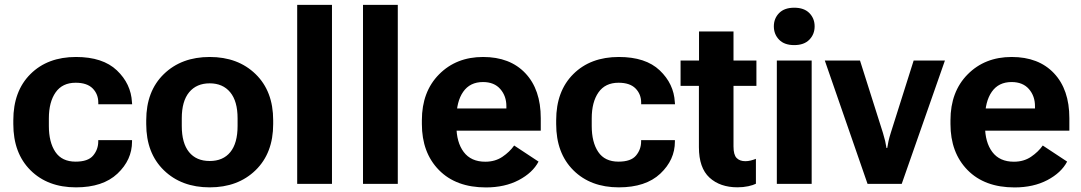

<svg xmlns="http://www.w3.org/2000/svg" viewBox="-20 -768 4516 802"><path d="M35.6 -250V-265.6Q35.6 -387.5 107.3 -458.7Q179 -530 297.4 -530Q409.4 -530 468.3 -474Q527.1 -418 531.2 -341.3L532 -332.5H390.6V-338.9Q390.6 -374.8 367.1 -398.6Q343.5 -422.4 296.1 -422.4Q240.5 -422.4 212.3 -382.1Q184.1 -341.8 184.1 -273.7V-241.9Q184.1 -173.6 211.4 -133.2Q238.8 -92.8 295.9 -92.8Q347.9 -92.8 369.1 -118.3Q390.4 -143.8 390.4 -177.2V-182.6H531.5V-176.5Q531.5 -100.1 470.6 -42.7Q409.7 14.6 297.4 14.6Q179.2 14.6 107.4 -56.8Q35.6 -128.2 35.6 -250Z M590.8 -250V-265.6Q590.8 -387.2 664.4 -458.6Q738 -530 856 -530Q973.9 -530 1047.5 -458.6Q1121.1 -387.2 1121.1 -265.6V-250Q1121.1 -128.4 1047.5 -56.9Q973.9 14.6 856 14.6Q738 14.6 664.4 -56.9Q590.8 -128.4 590.8 -250ZM739.3 -273.7V-241.9Q739.3 -169.9 769.7 -132.7Q800 -95.5 856 -95.5Q911.9 -95.5 942.1 -132.7Q972.4 -169.9 972.4 -241.9V-273.7Q972.4 -345.5 941.5 -382.7Q910.6 -419.9 856 -419.9Q801 -419.9 770.1 -382.7Q739.3 -345.5 739.3 -273.7Z M1221.4 0V-747.6H1366.7V0Z M1496.3 0V-747.6H1641.6V0Z M1742.2 -250V-265.6Q1742.2 -385 1814.1 -457.5Q1886 -530 1997.8 -530Q2110.4 -530 2174.6 -462Q2238.8 -394 2238.8 -274.2V-222.2H1841.1V-314.9H2095.2V-323.7Q2095.5 -366.5 2069.9 -395.9Q2044.4 -425.3 1997.6 -425.3Q1943.1 -425.3 1914.8 -384.6Q1886.5 -344 1886.5 -273.4V-242.4Q1886.5 -173.6 1917 -133.1Q1947.5 -92.5 2007.1 -92.5Q2048.3 -92.5 2078.6 -113Q2108.9 -133.5 2127.7 -160.2L2229.5 -93Q2205.1 -46.4 2146.9 -15.7Q2088.6 14.9 2009.8 14.9Q1884.8 14.9 1813.5 -57.7Q1742.2 -130.4 1742.2 -250Z M2303.2 -250V-265.6Q2303.2 -387.5 2374.9 -458.7Q2446.5 -530 2564.9 -530Q2677 -530 2735.8 -474Q2794.7 -418 2798.8 -341.3L2799.6 -332.5H2658.2V-338.9Q2658.2 -374.8 2634.6 -398.6Q2611.1 -422.4 2563.7 -422.4Q2508.1 -422.4 2479.9 -382.1Q2451.7 -341.8 2451.7 -273.7V-241.9Q2451.7 -173.6 2479 -133.2Q2506.3 -92.8 2563.5 -92.8Q2615.5 -92.8 2636.7 -118.3Q2658 -143.8 2658 -177.2V-182.6H2799.1V-176.5Q2799.1 -100.1 2738.2 -42.7Q2677.2 14.6 2564.9 14.6Q2446.8 14.6 2375 -56.8Q2303.2 -128.2 2303.2 -250Z M2822.8 -409.4V-515.1H3139.6V-409.4ZM2899.4 -153.3V-460.2L2899.9 -474.4V-636.5H3043.9V-156.2Q3043.9 -121.3 3057 -108Q3070.1 -94.7 3093.3 -94.7Q3104.5 -94.7 3115.7 -97.5Q3127 -100.3 3137.5 -104.5V-0.5Q3126.2 5.4 3105.5 9.9Q3084.7 14.4 3060.5 14.4Q2987.8 14.4 2943.6 -26.1Q2899.4 -66.7 2899.4 -153.3Z M3224.9 0V-515.1H3370.4V0ZM3212.4 -658Q3212.4 -690.9 3234.4 -713.4Q3256.5 -735.8 3297.6 -735.8Q3338.7 -735.8 3360.8 -713.4Q3382.8 -690.9 3382.8 -658Q3382.8 -624.8 3360.7 -602.2Q3338.6 -579.6 3297.4 -579.6Q3256.3 -579.6 3234.4 -602.2Q3212.4 -624.8 3212.4 -658Z M3425.3 -515.1H3572.3L3668.2 -212.6Q3673.8 -194.1 3677.4 -179Q3680.9 -163.8 3682.9 -149.9H3686Q3688 -163.8 3691.4 -178.8Q3694.8 -193.8 3700.7 -212.6L3796.4 -515.1H3927L3746.6 0H3603.8Z M3950.2 -250V-265.6Q3950.2 -385 4022.1 -457.5Q4094 -530 4205.8 -530Q4318.4 -530 4382.6 -462Q4446.8 -394 4446.8 -274.2V-222.2H4049.1V-314.9H4303.2V-323.7Q4303.5 -366.5 4278 -395.9Q4252.4 -425.3 4205.6 -425.3Q4151.1 -425.3 4122.8 -384.6Q4094.5 -344 4094.5 -273.4V-242.4Q4094.5 -173.6 4125 -133.1Q4155.5 -92.5 4215.1 -92.5Q4256.3 -92.5 4286.6 -113Q4316.9 -133.5 4335.7 -160.2L4437.5 -93Q4413.1 -46.4 4354.9 -15.7Q4296.6 14.9 4217.8 14.9Q4092.8 14.9 4021.5 -57.7Q3950.2 -130.4 3950.2 -250Z"/></svg>

Font: RobotoFlex
Style: Regular
Weight: 400
Designer: Berlow after Robertson
Foundry: Google
Version: Version 2.136